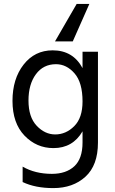

<svg xmlns="http://www.w3.org/2000/svg" viewBox="-20 -772 589 984"><path d="M482 -41Q482 75 418 133.5Q354 192 253 192Q161 192 96 161V82Q160 119 246 119Q319 119 361 80Q403 41 403 -42V-99Q353 -13 254 -13Q167 -13 105.5 -77Q44 -141 44 -255Q44 -368 101 -441Q158 -514 250 -514Q354 -514 403 -423V-507H482ZM126 -257Q126 -172 168 -127.5Q210 -83 263 -83Q318 -83 360.5 -125.5Q403 -168 403 -252Q403 -349 362 -396Q321 -443 267 -443Q202 -443 164 -391.5Q126 -340 126 -257ZM353 -560H262L373 -752H438Z"/></svg>

Font: Hind Siliguri
Style: Regular
Weight: 400
Designer: Jyotish Sonowal
Foundry: Indian Type Foundry
Version: Version 1.000;PS 1.0;hotconv 1.0.86;makeotf.lib2.5.63406; tt